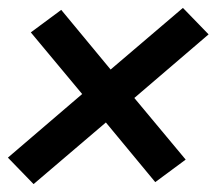

<svg xmlns="http://www.w3.org/2000/svg" viewBox="-24 -583 548 486"><path d="M61 -117 -4 -184 184 -345 54 -501 131 -558 256 -407 439 -563 504 -496 316 -335 446 -179 369 -122 244 -273Z"/></svg>

Font: iosevka_custom_sans_ss08 SmBd
Style: Italic
Weight: 600
Italic angle: -10°
Designer: Belleve Invis
Foundry: Belleve Invis
Version: Version 10.3.0; ttfautohint (v1.8.3)